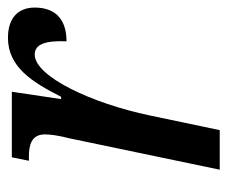

<svg xmlns="http://www.w3.org/2000/svg" viewBox="-66 -520 586 495"><g transform="rotate(-90 227.5 -273.0)"><path d="M118 -388 37 0H139L177 -181C208 -329 277 -477 334 -477C362 -477 370 -446 368 -395C427 -395 455 -426 455 -477C455 -518 430 -546 377 -546C302 -546 263 -484 225 -409H219L238 -536H69L60 -492H72C99 -492 128 -486 128 -451C128 -436 125 -415 118 -388Z"/></g></svg>

Font: Noto Serif Condensed Medium
Style: Italic
Weight: 500
Width: 3
Italic angle: -12°
Designer: Monotype Design Team
Foundry: Monotype Imaging Inc.
Version: Version 2.013